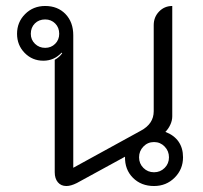

<svg xmlns="http://www.w3.org/2000/svg" viewBox="-20 -613 678 642"><path d="M163 -37V-413Q179 -422 188 -435L186 -437Q161 -410 125 -410Q88 -410 62.5 -436Q37 -462 37 -500Q37 -539 64 -566Q91 -593 131 -593Q173 -593 199 -566Q225 -539 225 -495V-52L451 -176Q494 -199 494 -241V-529Q494 -556 512 -574.5Q530 -593 556 -593V-224Q556 -210 549.5 -196Q543 -182 533 -172Q562 -161 577 -139.5Q592 -118 592 -87Q592 -47 564 -19Q536 9 495 9Q452 9 424.5 -18.5Q397 -46 398 -89L237 -1Q217 9 202 9Q184 9 173.5 -3.5Q163 -16 163 -37ZM178 -500Q178 -521 164.5 -534.5Q151 -548 131 -548Q110 -548 96.5 -534.5Q83 -521 83 -500Q83 -480 97 -466.5Q111 -453 131 -453Q151 -453 164.5 -466.5Q178 -480 178 -500ZM545 -87Q545 -108 530.5 -123Q516 -138 495 -138Q474 -138 459.5 -123Q445 -108 445 -87Q445 -66 459.5 -51.5Q474 -37 495 -37Q516 -37 530.5 -51.5Q545 -66 545 -87Z"/></svg>

Font: K2D ExtraLight
Style: Regular
Weight: 275
Designer: Katatrad Aksorn Co.,Ltd.
Foundry: Cadson Demak Co.,Ltd.
Version: Version 1.000; ttfautohint (v1.6)